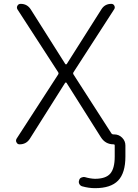

<svg xmlns="http://www.w3.org/2000/svg" viewBox="-20 -774 719 1001"><path d="M576.2 -73.2Q599.6 -73.2 616.7 -56.2Q633.8 -39.1 633.8 -15.6V42Q633.8 127.9 595.7 167.5Q557.6 207 475.6 207Q442.4 207 408.2 197.3Q398.4 194.3 393.6 185.1Q388.7 175.8 392.6 166Q394.5 156.2 403.8 151.9Q413.1 147.5 422.9 149.4Q449.2 157.2 474.6 158.2Q531.2 158.2 554.7 131.3Q578.1 104.5 578.1 42V-15.6Q578.1 -21.5 572.3 -21.5Q529.3 -21.5 505.9 -58.6L327.1 -341.8Q326.2 -343.8 323.2 -343.8Q320.3 -343.8 319.3 -341.8L135.7 -50.8Q117.2 -21.5 82 -21.5Q71.3 -21.5 66.4 -31.2Q63.5 -36.1 63.5 -40Q63.5 -45.9 66.4 -50.8L283.2 -385.7Q287.1 -391.6 283.2 -397.5L71.3 -724.6Q65.4 -734.4 70.8 -744.1Q76.2 -753.9 87.9 -753.9Q122.1 -753.9 140.6 -724.6L320.3 -440.4Q321.3 -438.5 324.2 -438.5Q327.1 -438.5 328.1 -440.4L508.8 -725.6Q526.4 -753.9 560.5 -753.9Q571.3 -753.9 576.2 -744.1Q581.1 -734.4 575.2 -725.6L363.3 -397.5Q359.4 -391.6 363.3 -385.7L560.5 -79.1Q564.5 -73.2 572.3 -73.2Z"/></svg>

Font: irohamaru Light
Style: Regular
Weight: 200
Designer: [Source Han Sans]
Ryoko NISHIZUKA  (kana & ideographs); Paul D. Hunt (Latin, Greek & Cyrillic); Wenlong ZHANG  (bopomofo
Version: Version 1.01